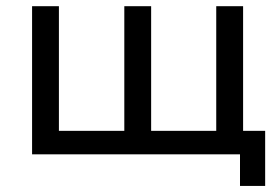

<svg xmlns="http://www.w3.org/2000/svg" viewBox="-20 -508 905 632"><path d="M780.2 -487.6H691.8V-77.3H477.5V-487.6H389.2V-77.3H173.9V-487.6H85.6V0H780.2ZM852.8 -77.3H688.2V0H770V104H852.8Z"/></svg>

Font: Montserrat Ace
Style: Regular
Weight: 500
Designer: Julieta Ulanovsky
Foundry: Julieta Ulanovsky
Version: Version 1